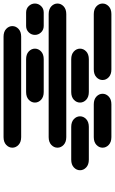

<svg xmlns="http://www.w3.org/2000/svg" viewBox="193 -844 638 1064"><g transform="rotate(-90 512.0 -312.0)"><path d="M284.2 -13.7H465.8Q493.2 -13.7 508.8 -28.3Q524.4 -43 524.4 -62.5Q524.4 -82 508.8 -96.7Q493.2 -111.3 465.8 -111.3H284.2Q256.8 -111.3 241.2 -96.7Q225.6 -82 225.6 -62.5Q225.6 -43 241.2 -28.3Q256.8 -13.7 284.2 -13.7ZM659.2 -13.7H965.8Q993.2 -13.7 1008.8 -28.3Q1024.4 -43 1024.4 -62.5Q1024.4 -82 1008.8 -96.7Q993.2 -111.3 965.8 -111.3H659.2Q631.8 -111.3 616.2 -96.7Q600.6 -82 600.6 -62.5Q600.6 -43 616.2 -28.3Q631.8 -13.7 659.2 -13.7ZM159.2 -138.7H340.8Q368.2 -138.7 383.8 -153.3Q399.4 -168 399.4 -187.5Q399.4 -207 383.8 -221.7Q368.2 -236.3 340.8 -236.3H159.2Q131.8 -236.3 116.2 -221.7Q100.6 -207 100.6 -187.5Q100.6 -168 116.2 -153.3Q131.8 -138.7 159.2 -138.7ZM534.2 -138.7H715.8Q743.2 -138.7 758.8 -153.3Q774.4 -168 774.4 -187.5Q774.4 -207 758.8 -221.7Q743.2 -236.3 715.8 -236.3H534.2Q506.8 -236.3 491.2 -221.7Q475.6 -207 475.6 -187.5Q475.6 -168 491.2 -153.3Q506.8 -138.7 534.2 -138.7ZM284.2 -263.7H965.8Q993.2 -263.7 1008.8 -278.3Q1024.4 -293 1024.4 -312.5Q1024.4 -332 1008.8 -346.7Q993.2 -361.3 965.8 -361.3H284.2Q256.8 -361.3 241.2 -346.7Q225.6 -332 225.6 -312.5Q225.6 -293 241.2 -278.3Q256.8 -263.7 284.2 -263.7ZM534.2 -388.7H715.8Q743.2 -388.7 758.8 -403.3Q774.4 -418 774.4 -437.5Q774.4 -457 758.8 -471.7Q743.2 -486.3 715.8 -486.3H534.2Q506.8 -486.3 491.2 -471.7Q475.6 -457 475.6 -437.5Q475.6 -418 491.2 -403.3Q506.8 -388.7 534.2 -388.7ZM900.4 -388.7H974.6Q996.1 -388.7 1010.3 -403.3Q1024.4 -418 1024.4 -437.5Q1024.4 -457 1010.3 -471.7Q996.1 -486.3 974.6 -486.3H900.4Q878.9 -486.3 864.7 -471.7Q850.6 -457 850.6 -437.5Q850.6 -418 864.7 -403.3Q878.9 -388.7 900.4 -388.7ZM284.2 -513.7H840.8Q868.2 -513.7 883.8 -528.3Q899.4 -543 899.4 -562.5Q899.4 -582 883.8 -596.7Q868.2 -611.3 840.8 -611.3H284.2Q256.8 -611.3 241.2 -596.7Q225.6 -582 225.6 -562.5Q225.6 -543 241.2 -528.3Q256.8 -513.7 284.2 -513.7Z"/></g></svg>

Font: Sixtyfour
Style: Regular
Weight: 400
Designer: Jens Kutilek
Foundry: Jens Kutilek
Version: Version 2.001